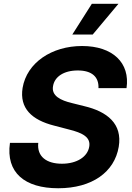

<svg xmlns="http://www.w3.org/2000/svg" viewBox="-20 -979 695 1009"><path d="M497.5 -516H644.9C664.4 -648.1 573.2 -737.2 411.2 -737.2C251.8 -737.2 121.1 -649.5 98.7 -517C81.7 -409.8 147 -348.7 264.2 -318.9L340.2 -299C416.5 -280.5 457.4 -256.7 448.9 -208.1C440.3 -155.2 384.2 -118.6 305.4 -118.6C225.5 -118.6 173.3 -155.5 181.1 -228.3H32.3C9.9 -71.7 110.1 10.3 285.9 10.3C463.8 10.3 581.7 -74.6 604 -207.7C624.3 -328.8 543 -393.1 421.5 -421.5L359 -437.1C298.7 -451.3 248.6 -475.5 258.9 -527.3C266.7 -574.6 313.6 -608.7 388.8 -608.7C462.4 -608.7 500 -575.3 497.5 -516ZM360.1 -797.6H467.3L602.6 -959.2H462.7Z"/></svg>

Font: Magic Ui Pro
Style: Bold Italic
Weight: 700
Italic angle: -9.39999°
Designer: Stefan Endress, Andreas Faust
Version: Version 1.000;FEAKit 1.0